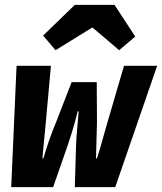

<svg xmlns="http://www.w3.org/2000/svg" viewBox="-20 -768 665 788"><path d="M26 0 48 -498H189L168 -266Q165 -230 161 -192.5Q157 -155 154 -118H158Q169 -155 182 -193Q195 -231 210 -266L274 -431H377L378 -266Q377 -230 376 -192.5Q375 -155 374 -118H378Q390 -155 400 -192Q410 -229 421 -266L489 -498H625L453 0H287L292 -167Q293 -202 296.5 -236Q300 -270 303 -311H299Q292 -284 286 -262Q280 -240 273 -218Q266 -196 256 -166L198 0ZM208 -562 157 -622 287 -748H450L535 -618L469 -562L361 -654H357Z"/></svg>

Font: Source Code Pro ExtraBold
Style: Italic
Weight: 800
Italic angle: -11°
Monospace: yes
Designer: Paul D. Hunt, Teo Tuominen
Foundry: Adobe Systems Incorporated
Version: Version 1.016;hotconv 1.0.116;makeotfexe 2.5.65601